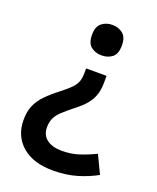

<svg xmlns="http://www.w3.org/2000/svg" viewBox="-138 -627 734 900"><g transform="rotate(20 229.0 -176.5)"><path d="M321 -279Q321 -244 312.5 -217.5Q304 -191 285 -167.5Q266 -144 232 -118Q199 -92 178.5 -72.5Q158 -53 149.5 -34Q141 -15 141 11Q141 49 168 70Q195 91 244 91Q290 91 329.5 78Q369 65 408 46L451 136Q406 161 353 176.5Q300 192 236 192Q136 192 81 143.5Q26 95 26 16Q26 -27 39.5 -57.5Q53 -88 79 -114.5Q105 -141 143 -170Q175 -195 191 -212Q207 -229 213 -246.5Q219 -264 219 -288V-311H321ZM340 -469Q340 -427 318.5 -410Q297 -393 265 -393Q235 -393 213 -410Q191 -427 191 -469Q191 -510 213 -527.5Q235 -545 265 -545Q297 -545 318.5 -527.5Q340 -510 340 -469Z"/></g></svg>

Font: Noto Sans Sundanese SemiBold
Style: Regular
Weight: 600
Version: Version 2.003